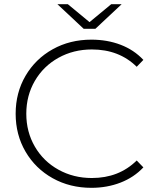

<svg xmlns="http://www.w3.org/2000/svg" viewBox="-20 -895 756 920"><path d="M55 -350Q55 -451 102.5 -532Q150 -613 232.5 -659Q315 -705 418 -705Q494 -705 558 -680.5Q622 -656 667 -608L635 -575Q551 -658 420 -658Q332 -658 260 -618Q188 -578 147 -507.5Q106 -437 106 -350Q106 -263 147 -192.5Q188 -122 260 -82Q332 -42 420 -42Q550 -42 635 -126L667 -93Q622 -45 557.5 -20Q493 5 418 5Q315 5 232.5 -41Q150 -87 102.5 -168Q55 -249 55 -350ZM563 -875 437 -757H381L255 -875H305L409 -789L513 -875Z"/></svg>

Font: Montserrat Alternates Light
Style: Regular
Weight: 300
Designer: Julieta Ulanovsky
Foundry: Julieta Ulanovsky
Version: Version 7.200